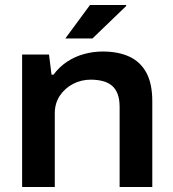

<svg xmlns="http://www.w3.org/2000/svg" viewBox="-20 -744 690 764"><path d="M68 0V-527H175L185 -447H193Q216 -478 247 -498.5Q278 -519 314.5 -529Q351 -539 389 -539Q451 -539 495 -518.5Q539 -498 562.5 -454.5Q586 -411 586 -341V0H456V-318Q456 -349 448 -370Q440 -391 425 -403.5Q410 -416 388.5 -421.5Q367 -427 341 -427Q303 -427 270.5 -410Q238 -393 218 -363Q198 -333 198 -293V0ZM240 -591 338 -724H482V-720L348 -591Z"/></svg>

Font: Archivo SemiExpanded SemiBold
Style: Regular
Weight: 600
Width: 6
Designer: Hector Gatti
Foundry: Omnibus-Type
Version: Version 2.001